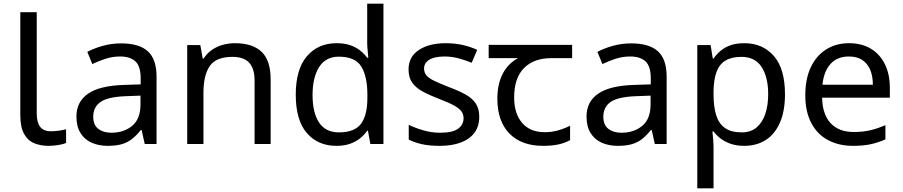

<svg xmlns="http://www.w3.org/2000/svg" viewBox="-20 -780 4891 1040"><path d="M243 10Q199 10 164.5 -4.5Q130 -19 110 -55.5Q90 -92 90 -157V-714H179V-165Q179 -117 197.5 -93Q216 -69 256 -69Q278 -69 301.5 -72.5Q325 -76 338 -80V-6Q324 1 296.5 5.5Q269 10 243 10Z M636 -545Q734 -545 781 -502Q828 -459 828 -365V0H764L747 -76H743Q720 -47 695.5 -27.5Q671 -8 639.5 1Q608 10 563 10Q515 10 476.5 -7Q438 -24 416 -59.5Q394 -95 394 -149Q394 -229 457 -272.5Q520 -316 651 -320L742 -323V-355Q742 -422 713 -448Q684 -474 631 -474Q589 -474 551 -461.5Q513 -449 480 -433L453 -499Q488 -518 536 -531.5Q584 -545 636 -545ZM662 -259Q562 -255 523.5 -227Q485 -199 485 -148Q485 -103 512.5 -82Q540 -61 583 -61Q651 -61 696 -98.5Q741 -136 741 -214V-262Z M1252 -546Q1348 -546 1397 -499.5Q1446 -453 1446 -349V0H1359V-343Q1359 -408 1330 -440Q1301 -472 1239 -472Q1150 -472 1116 -422Q1082 -372 1082 -278V0H994V-536H1065L1078 -463H1083Q1101 -491 1127.5 -509.5Q1154 -528 1186 -537Q1218 -546 1252 -546Z M1802 10Q1702 10 1642 -59.5Q1582 -129 1582 -267Q1582 -405 1642.5 -475.5Q1703 -546 1803 -546Q1845 -546 1876 -535.5Q1907 -525 1930 -507Q1953 -489 1969 -467H1975Q1974 -480 1971.5 -505.5Q1969 -531 1969 -546V-760H2057V0H1986L1973 -72H1969Q1953 -49 1930 -30.5Q1907 -12 1875.5 -1Q1844 10 1802 10ZM1816 -63Q1901 -63 1935.5 -109.5Q1970 -156 1970 -250V-266Q1970 -366 1937 -419.5Q1904 -473 1815 -473Q1744 -473 1708.5 -416.5Q1673 -360 1673 -265Q1673 -169 1708.5 -116Q1744 -63 1816 -63Z M2576 -148Q2576 -96 2550 -61Q2524 -26 2476 -8Q2428 10 2362 10Q2306 10 2265.5 1Q2225 -8 2194 -24V-104Q2226 -88 2271.5 -74.5Q2317 -61 2364 -61Q2431 -61 2461 -82.5Q2491 -104 2491 -140Q2491 -160 2480 -176Q2469 -192 2440.5 -208Q2412 -224 2359 -244Q2307 -264 2270 -284Q2233 -304 2213 -332Q2193 -360 2193 -404Q2193 -472 2248.5 -509Q2304 -546 2394 -546Q2443 -546 2485.5 -536.5Q2528 -527 2565 -510L2535 -440Q2501 -454 2464 -464Q2427 -474 2388 -474Q2334 -474 2305.5 -456.5Q2277 -439 2277 -409Q2277 -387 2290 -371.5Q2303 -356 2333.5 -341.5Q2364 -327 2415 -307Q2466 -288 2502 -268Q2538 -248 2557 -219.5Q2576 -191 2576 -148Z M2922 10Q2804 10 2739 -57Q2674 -124 2674 -245Q2674 -325 2703 -380.5Q2732 -436 2786 -465H2627V-537H3079V-465H2966Q2872 -465 2818.5 -411.5Q2765 -358 2765 -252Q2765 -165 2808 -114.5Q2851 -64 2931 -64Q2968 -64 3002 -73.5Q3036 -83 3068 -99V-21Q3039 -5 3004 2.5Q2969 10 2922 10Z M3399 -545Q3497 -545 3544 -502Q3591 -459 3591 -365V0H3527L3510 -76H3506Q3483 -47 3458.5 -27.5Q3434 -8 3402.5 1Q3371 10 3326 10Q3278 10 3239.5 -7Q3201 -24 3179 -59.5Q3157 -95 3157 -149Q3157 -229 3220 -272.5Q3283 -316 3414 -320L3505 -323V-355Q3505 -422 3476 -448Q3447 -474 3394 -474Q3352 -474 3314 -461.5Q3276 -449 3243 -433L3216 -499Q3251 -518 3299 -531.5Q3347 -545 3399 -545ZM3425 -259Q3325 -255 3286.5 -227Q3248 -199 3248 -148Q3248 -103 3275.5 -82Q3303 -61 3346 -61Q3414 -61 3459 -98.5Q3504 -136 3504 -214V-262Z M4012 -546Q4111 -546 4171.5 -477Q4232 -408 4232 -269Q4232 -178 4204.5 -115.5Q4177 -53 4127.5 -21.5Q4078 10 4011 10Q3970 10 3938 -1Q3906 -12 3883.5 -29.5Q3861 -47 3845 -68H3839Q3841 -51 3843 -25Q3845 1 3845 20V240H3757V-536H3829L3841 -463H3845Q3861 -486 3883.5 -505Q3906 -524 3937.5 -535Q3969 -546 4012 -546ZM3996 -472Q3942 -472 3909 -451.5Q3876 -431 3861 -390Q3846 -349 3845 -286V-269Q3845 -203 3859 -157Q3873 -111 3906.5 -87Q3940 -63 3998 -63Q4047 -63 4078.5 -90Q4110 -117 4125.5 -163.5Q4141 -210 4141 -270Q4141 -362 4105.5 -417Q4070 -472 3996 -472Z M4579 -546Q4648 -546 4697.5 -516Q4747 -486 4773.5 -431.5Q4800 -377 4800 -304V-251H4433Q4435 -160 4479.5 -112.5Q4524 -65 4604 -65Q4655 -65 4694.5 -74.5Q4734 -84 4776 -102V-25Q4735 -7 4695 1.5Q4655 10 4600 10Q4524 10 4465.5 -21Q4407 -52 4374.5 -113.5Q4342 -175 4342 -264Q4342 -352 4371.5 -415Q4401 -478 4454.5 -512Q4508 -546 4579 -546ZM4578 -474Q4515 -474 4478.5 -433.5Q4442 -393 4435 -321H4708Q4708 -367 4694 -401Q4680 -435 4651.5 -454.5Q4623 -474 4578 -474Z"/></svg>

Font: uhindi85
Style: Book
Weight: 400
Designer: Jelle Bosma - Monotype Design Team
Foundry: Monotype Imaging Inc.
Version: Version 2.003